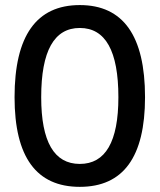

<svg xmlns="http://www.w3.org/2000/svg" viewBox="-20 -723 626 753"><path d="M293 9.8C462.9 9.8 548.8 -106.4 548.8 -341.8C548.8 -583 462.9 -703.1 293 -703.1C123 -703.1 37.1 -583 37.1 -341.8C37.1 -106.4 123 9.8 293 9.8ZM293 -80.1C192.4 -80.1 141.6 -167 141.6 -341.8C141.6 -523.4 192.4 -613.3 293 -613.3C393.6 -613.3 444.3 -523.4 444.3 -341.8C444.3 -167 393.6 -80.1 293 -80.1Z"/></svg>

Font: CaskaydiaCove Nerd Font
Style: Regular
Weight: 400
Designer: Aaron Bell
Foundry: Saja Typeworks
Version: Version 2111.1;Nerd Fonts 2.3.3